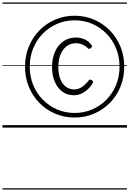

<svg xmlns="http://www.w3.org/2000/svg" viewBox="-20 -1030 1045 1550"><path d="M582 -81Q498 -81 425 -112.5Q352 -144 297.5 -199.5Q243 -255 212.5 -330Q182 -405 182 -492Q182 -579 212.5 -653.5Q243 -728 297.5 -784Q352 -840 425 -871.5Q498 -903 582 -903Q667 -903 739.5 -871.5Q812 -840 867 -784Q922 -728 952.5 -653.5Q983 -579 983 -492Q983 -405 952.5 -330Q922 -255 867 -199.5Q812 -144 739.5 -112.5Q667 -81 582 -81ZM582 -118Q658 -118 724 -146.5Q790 -175 840 -226Q890 -277 917.5 -345Q945 -413 945 -491Q945 -570 917.5 -638.5Q890 -707 840 -758Q790 -809 724.5 -837.5Q659 -866 582 -866Q507 -866 441 -837.5Q375 -809 325 -758Q275 -707 247.5 -638.5Q220 -570 220 -492Q220 -413 247.5 -345Q275 -277 325 -226Q375 -175 441 -146.5Q507 -118 582 -118ZM577 -261Q523 -261 483.5 -290Q444 -319 422 -371Q400 -423 400 -489Q400 -557 423.5 -611Q447 -665 490.5 -696Q534 -727 592 -727Q626 -727 659.5 -714Q693 -701 719 -666Q725 -659 722.5 -653.5Q720 -648 714 -643Q707 -636 700.5 -635.5Q694 -635 689 -640Q671 -659 646 -670Q621 -681 592 -681Q551 -681 519 -657.5Q487 -634 469 -591Q451 -548 451 -489Q451 -431 467.5 -390.5Q484 -350 513 -329Q542 -308 579 -308Q615 -308 645.5 -330.5Q676 -353 697 -382Q702 -388 708.5 -387.5Q715 -387 722 -381Q729 -377 731 -371.5Q733 -366 729 -360Q711 -329 686.5 -307Q662 -285 633.5 -273Q605 -261 577 -261ZM0 490H1005V500H0ZM0 -20H1005V0H0ZM0 -505H1005V-500H0ZM0 -1010H1005V-1000H0Z"/></svg>

Font: Playwrite AU TAS Guides
Style: Regular
Weight: 400
Designer: Veronika Burian, José Scaglione
Foundry: TypeTogether
Version: Version 1.003